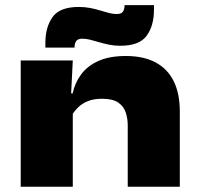

<svg xmlns="http://www.w3.org/2000/svg" viewBox="-20 -712 760 732"><path d="M467 0V-234Q467 -259.5 459.5 -282.8Q452 -306 431 -320.8Q410 -335.5 369 -335.5Q337.5 -335.5 315.2 -326.5Q293 -317.5 278 -302.8Q263 -288 252.5 -270.5L232 -356H257Q265.5 -396 289.2 -428.2Q313 -460.5 355 -479.5Q397 -498.5 459.5 -498.5Q527.5 -498.5 573.2 -474Q619 -449.5 642.2 -402.5Q665.5 -355.5 665.5 -287.5V0ZM59 0V-481.5H257.5L249.5 -322L257.5 -304.5V0ZM438.5 -537.5Q416.5 -537.5 396.5 -541.5Q376.5 -545.5 358.2 -551Q340 -556.5 324 -560.5Q308 -564.5 294.5 -564.5Q277.5 -564.5 271 -556.2Q264.5 -548 264 -530.5H153V-549Q153 -608.5 180.5 -647Q208 -685.5 280.5 -685.5Q304 -685.5 324.2 -681.5Q344.5 -677.5 362.2 -672Q380 -666.5 395.5 -662.5Q411 -658.5 424.5 -658.5Q442 -658.5 448.2 -667Q454.5 -675.5 455 -692.5H567V-674.5Q567 -614 539.2 -575.8Q511.5 -537.5 438.5 -537.5Z"/></svg>

Font: Anek Latin Expanded ExtraBold
Style: Regular
Weight: 800
Width: 7
Designer: Yesha Goshar
Foundry: Ek Type
Version: Version 1.003